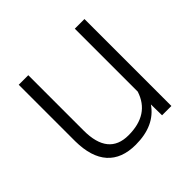

<svg xmlns="http://www.w3.org/2000/svg" viewBox="-138 -672 825 825"><g transform="rotate(-45 274.5 -259.0)"><path d="M416 -66.9Q363.3 9.8 247.6 9.8Q163.1 9.8 119.1 -39.3Q75.2 -88.4 74.2 -184.6V-528.3H132.3V-191.9Q132.3 -41 254.4 -41Q381.3 -41 415 -146V-528.3H473.6V0H417Z"/></g></svg>

Font: SteelSelectRoboto
Style: Regular
Weight: 300
Designer: Google
Version: Version 2.137; 2017